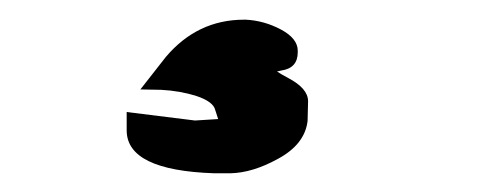

<svg xmlns="http://www.w3.org/2000/svg" viewBox="-20 -16 516 199"><path d="M202.1 163.6Q111.3 160.6 111.3 119.1Q111.3 119.1 111.3 118.7V100.1L182.1 108.9L206.1 107.4Q205.1 104.5 203.1 98.1Q201.2 89.4 183.6 83.5Q166.5 78.1 147 77.1L125.5 76.7L151.9 43Q184.6 4.4 232.9 4.4H234.9Q253.9 5.4 271.2 14.6Q288.6 23.9 288.6 36.6V38.1Q288.6 54.7 271.5 57.1Q269.5 57.6 267.1 58.1Q271.5 61 278.8 64.9Q299.3 75.7 299.3 88.9Q299.3 88.9 299.3 89.4L298.8 109.4Q295.9 133.8 267.6 148.9Q241.7 163.1 218.8 163.6Z"/></svg>

Font: Drukaatie burti
Style: Bold
Weight: 700
Version: Version 0.14